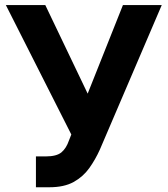

<svg xmlns="http://www.w3.org/2000/svg" viewBox="-20 -748 679 777"><path d="M125.4 9.8V-115H164.8Q208.8 -115 228.6 -131.4Q248.3 -147.8 259.2 -179.9L268.6 -203.7L3.7 -727.5H163.3L334.8 -369.1L477.5 -727.5H634.6L384.2 -142.8Q366 -102.4 341.3 -67.7Q316.5 -32.9 278.1 -11.6Q239.6 9.8 179.9 9.8Z"/></svg>

Font: Inter Tight
Style: Regular
Weight: 400
Designer: Rasmus Andersson
Foundry: rsms
Version: Version 3.002